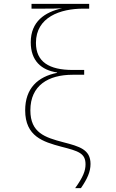

<svg xmlns="http://www.w3.org/2000/svg" viewBox="-20 -780 603 999"><path d="M371 199H401C434 151 451 114 451 73C451 -2 394 -18 309 -40C214 -65 138 -89 138 -206C138 -336 232 -391 358 -391H418V-416H358C236 -416 167 -458 167 -557C167 -691 294 -735 413 -735H444V-760H144V-735H198C247 -735 272 -735 303 -737C213 -717 140 -668 140 -560C140 -464 195 -415 277 -403V-401C177 -381 111 -321 111 -206C111 -70 205 -42 298 -17C388 6 425 17 425 75C425 109 412 142 371 199Z"/></svg>

Font: Noto Sans Mono SemiCondensed Thin
Style: Regular
Weight: 100
Width: 4
Designer: Monotype Design Team
Foundry: Monotype Imaging Inc.
Version: Version 2.014